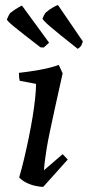

<svg xmlns="http://www.w3.org/2000/svg" viewBox="-20 -719 344 751"><path d="M121 -391 57 -403Q54 -416 54 -434Q91 -438 133.5 -445.5Q176 -453 210 -465L225 -432Q208 -357 196 -301.5Q184 -246 175.5 -206Q167 -166 162.5 -138Q158 -110 155.5 -90Q153 -70 152 -53L225 -116L245 -95L149 12Q137 12 118.5 8Q100 4 83 -4.5Q66 -13 55 -25Q65 -59 74.5 -99Q84 -139 92.5 -180.5Q101 -222 107.5 -261.5Q114 -301 117.5 -334.5Q121 -368 121 -391ZM284 -528Q247 -557 220.5 -578.5Q194 -600 177.5 -614Q161 -628 153.5 -636.5Q146 -645 146 -646Q149 -653 152 -659Q155 -665 159 -670Q173 -682 188 -690.5Q203 -699 207 -699L304 -557L299 -543Q297 -539 293 -535Q289 -531 284 -528ZM151 -533 138 -534Q103 -561 77.5 -581Q52 -601 36 -614Q20 -627 13 -634.5Q6 -642 7 -643Q10 -650 13 -656.5Q16 -663 20 -668Q35 -680 49.5 -688.5Q64 -697 66 -697L172 -552Z"/></svg>

Font: Labrada Medium
Style: Italic
Weight: 500
Italic angle: -7°
Designer: Mercedes Jáuregui
Foundry: Omnibus-Type Team
Version: Version 1.000